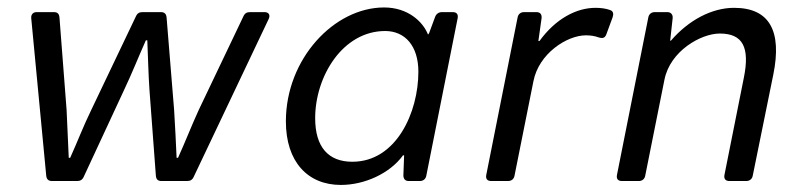

<svg xmlns="http://www.w3.org/2000/svg" viewBox="-20 -495 2196 525"><path d="M122.1 0H190.4C199.2 0 205.1 -2.9 209 -11.7L319.3 -249C339.8 -292 358.4 -338.9 378.9 -384.8H382.8C384.8 -338.9 385.7 -292 388.7 -249L406.2 -14.6C407.2 -3.9 412.1 0 421.9 0H491.2C500 0 505.9 -2.9 509.8 -11.7L714.8 -443.4C719.7 -454.1 714.8 -461.9 703.1 -461.9H664.1C655.3 -461.9 649.4 -459 645.5 -450.2L523.4 -194.3C502.9 -149.4 486.3 -106.4 466.8 -63.5H462.9C460.9 -106.4 459 -149.4 456.1 -194.3L435.5 -447.3C434.6 -457 429.7 -461.9 419.9 -461.9H370.1C361.3 -461.9 355.5 -459 351.6 -450.2L229.5 -194.3C208 -150.4 191.4 -106.4 171.9 -63.5H168L162.1 -194.3L142.6 -447.3C141.6 -458 136.7 -461.9 127 -461.9H80.1C70.3 -461.9 64.5 -455.1 65.4 -445.3L106.4 -14.6C107.4 -4.9 112.3 0 122.1 0Z M912.1 10.7C976.6 10.7 1045.9 -20.5 1082 -70.3H1085L1083 -15.6C1083 -5.9 1087.9 0 1097.7 0H1127.9C1136.7 0 1143.6 -4.9 1145.5 -13.7L1231.4 -445.3C1233.4 -456.1 1228.5 -461.9 1217.8 -461.9H1188.5C1179.7 -461.9 1172.9 -457 1169.9 -449.2L1153.3 -404.3L1150.4 -400.4C1136.7 -435.5 1095.7 -474.6 1030.3 -474.6C893.6 -474.6 761.7 -334 761.7 -163.1C761.7 -52.7 821.3 10.7 912.1 10.7ZM943.4 -52.7C877.9 -52.7 841.8 -92.8 841.8 -171.9C841.8 -286.1 917 -410.2 1033.2 -410.2C1086.9 -410.2 1124 -370.1 1124 -298.8C1124 -187.5 1063.5 -52.7 943.4 -52.7Z M1608.4 -473.6C1555.7 -473.6 1499 -443.4 1455.1 -382.8H1452.1L1460.9 -445.3C1461.9 -456.1 1457 -461.9 1446.3 -461.9H1413.1C1404.3 -461.9 1397.5 -457 1395.5 -448.2L1309.6 -16.6C1307.6 -5.9 1312.5 0 1323.2 0H1369.1C1377.9 0 1384.8 -4.9 1386.7 -13.7L1438.5 -272.5C1453.1 -348.6 1530.3 -398.4 1582 -398.4C1594.7 -398.4 1607.4 -396.5 1617.2 -392.6C1627 -389.6 1633.8 -390.6 1637.7 -400.4L1655.3 -448.2C1658.2 -457 1657.2 -464.8 1647.5 -467.8C1636.7 -471.7 1623 -473.6 1608.4 -473.6Z M1987.3 -473.6C1926.8 -473.6 1863.3 -440.4 1814.5 -383.8H1812.5L1819.3 -445.3C1820.3 -455.1 1814.5 -461.9 1804.7 -461.9H1770.5C1761.7 -461.9 1754.9 -457 1752.9 -448.2L1667 -16.6C1665 -5.9 1669.9 0 1680.7 0H1726.6C1735.4 0 1742.2 -4.9 1744.1 -13.7L1796.9 -277.3C1812.5 -355.5 1896.5 -403.3 1948.2 -403.3C2010.7 -403.3 2031.2 -366.2 2013.7 -281.2L1960.9 -16.6C1959 -5.9 1963.9 0 1974.6 0H2020.5C2029.3 0 2036.1 -4.9 2038.1 -13.7L2094.7 -292C2118.2 -409.2 2085 -473.6 1987.3 -473.6Z"/></svg>

Font: Ed Sans Neue
Style: Italic
Weight: 400
Italic angle: -11°
Designer: Stephen Hutchings
Version: Version 1.004;PS 001.004;hotconv 1.0.88;makeotf.lib2.5.64775